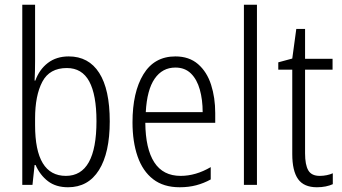

<svg xmlns="http://www.w3.org/2000/svg" viewBox="-20 -780 1443 810"><path d="M128 -523Q128 -503 127.5 -481Q127 -459 126 -440H129Q146 -487 182 -514.5Q218 -542 270 -542Q354 -542 398.5 -472.5Q443 -403 443 -268Q443 -135 397.5 -62.5Q352 10 267 10Q216 10 182.5 -15.5Q149 -41 130 -84H126L117 0H74V-760H128ZM262 -493Q189 -493 158.5 -435Q128 -377 128 -280V-252Q128 -38 258 -38Q387 -38 387 -269Q387 -380 356.5 -436.5Q326 -493 262 -493Z M720 -542Q778 -542 815.5 -509.5Q853 -477 870.5 -422.5Q888 -368 888 -303V-262H593Q594 -152 631 -95Q668 -38 742 -38Q806 -38 869 -75V-23Q840 -7 808 1.5Q776 10 738 10Q670 10 626 -24Q582 -58 560.5 -120Q539 -182 539 -264Q539 -391 585 -466.5Q631 -542 720 -542ZM720 -495Q665 -495 632.5 -448Q600 -401 595 -307H835Q835 -359 823 -402Q811 -445 785.5 -470Q760 -495 720 -495Z M1064 0H1009V-760H1064Z M1329 -38Q1344 -38 1358.5 -41Q1373 -44 1384 -49V-3Q1371 3 1354 6.5Q1337 10 1317 10Q1262 10 1237.5 -24.5Q1213 -59 1213 -130V-486H1154V-517L1213 -533L1230 -658H1267V-532H1383V-486H1267V-133Q1267 -85 1280.5 -61.5Q1294 -38 1329 -38Z"/></svg>

Font: Noto Sans Georgian Condensed Light
Style: Regular
Weight: 300
Width: 3
Designer: Monotype Design Team, Akaki Razmadze
Foundry: Google LLC
Version: Version 2.005; ttfautohint (v1.8.4.7-5d5b)